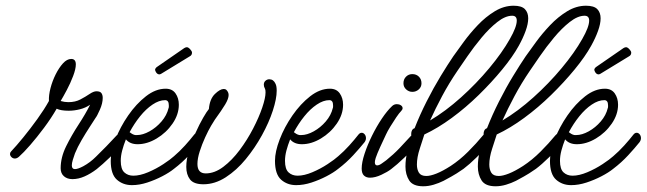

<svg xmlns="http://www.w3.org/2000/svg" viewBox="-20 -632 2260 671"><path d="M233 -6Q215 -6 203.5 -16Q192 -26 192 -44Q192 -82 211 -120.5Q230 -159 254.5 -196.5Q279 -234 295 -266Q279 -255 259 -250Q239 -245 220 -245Q193 -245 178 -252Q159 -219 134 -185.5Q109 -152 85.5 -125Q62 -98 46 -84Q39 -78 32 -78Q25 -78 20 -83Q15 -88 15 -94Q15 -99 19 -103Q37 -122 61.5 -152Q86 -182 110.5 -216Q135 -250 151 -279Q150 -299 156.5 -324Q163 -349 174.5 -372Q186 -395 200 -410.5Q214 -426 229 -426Q245 -426 245 -407Q245 -391 235.5 -366Q226 -341 213.5 -317.5Q201 -294 192 -279Q205 -275 219 -275Q243 -275 261 -284.5Q279 -294 293 -303.5Q307 -313 317 -313Q330 -313 334.5 -306.5Q339 -300 339 -290Q339 -271 329 -248.5Q319 -226 314 -220Q307 -209 293 -187.5Q279 -166 265 -142Q251 -118 242 -96Q238 -85 234.5 -73.5Q231 -62 231 -54Q231 -41 242 -41Q252 -41 271 -51Q295 -64 315.5 -84.5Q336 -105 351 -120Q352 -121 360.5 -130Q369 -139 377.5 -148Q386 -157 386 -157Q390 -162 396 -162Q401 -162 405.5 -156.5Q410 -151 410 -143Q410 -134 405 -128Q390 -107 364 -82Q338 -57 318 -41Q297 -25 275.5 -15.5Q254 -6 233 -6Z M441 15Q410 15 388.5 -4Q367 -23 367 -70Q367 -102 383.5 -145Q400 -188 428 -228.5Q456 -269 490 -295.5Q524 -322 559 -322Q582 -322 593.5 -305.5Q605 -289 605 -266Q605 -232 583 -200Q561 -168 527.5 -148Q494 -128 461 -128Q434 -128 420 -145Q412 -125 407 -106Q402 -87 402 -70Q402 -41 414.5 -29.5Q427 -18 446 -18Q469 -18 497.5 -30Q526 -42 551 -58.5Q576 -75 588 -86Q608 -103 626.5 -123.5Q645 -144 659 -162Q664 -168 670 -168Q676 -168 680.5 -162.5Q685 -157 685 -149Q685 -142 680 -135Q664 -115 640.5 -89.5Q617 -64 588 -42Q572 -29 547 -16Q522 -3 494.5 6Q467 15 441 15ZM459 -160Q479 -160 502.5 -173Q526 -186 544.5 -207.5Q563 -229 569 -254Q570 -256 570 -259Q570 -262 570 -264Q570 -282 557 -282Q536 -282 513 -266.5Q490 -251 469.5 -225.5Q449 -200 433 -170Q437 -167 441 -164.5Q445 -162 449 -161Q451 -160 454 -160Q457 -160 459 -160ZM537 -372Q528 -372 523 -384L522 -388Q522 -391 524 -393.5Q526 -396 527 -397L624 -464Q629 -467 633 -467Q638 -467 644.5 -460Q651 -453 651 -448Q651 -439 643 -435L543 -374Q539 -372 537 -372Z M691 12Q657 12 644 -5Q631 -22 631 -49Q631 -75 640.5 -106.5Q650 -138 663.5 -168Q677 -198 690 -220.5Q703 -243 710 -251Q713 -286 731 -303.5Q749 -321 762 -321Q768 -321 771 -318Q779 -310 779 -300Q779 -287 767 -267Q755 -247 731 -214Q728 -210 718 -193Q708 -176 697 -152Q686 -128 678 -103Q670 -78 670 -59Q670 -26 699 -26Q730 -26 760.5 -49Q791 -72 817.5 -107.5Q844 -143 864.5 -182.5Q885 -222 896.5 -256Q908 -290 908 -309Q908 -319 906 -322Q902 -329 902 -336Q902 -345 908 -350Q914 -355 921 -355Q936 -355 943 -339Q947 -331 947 -315Q947 -287 933.5 -245.5Q920 -204 895.5 -159.5Q871 -115 839 -76Q807 -37 769 -12.5Q731 12 691 12Z M1015 15Q984 15 962.5 -4Q941 -23 941 -70Q941 -102 957.5 -145Q974 -188 1002 -228.5Q1030 -269 1064 -295.5Q1098 -322 1133 -322Q1156 -322 1167.5 -305.5Q1179 -289 1179 -266Q1179 -232 1157 -200Q1135 -168 1101.5 -148Q1068 -128 1035 -128Q1008 -128 994 -145Q986 -125 981 -106Q976 -87 976 -70Q976 -41 988.5 -29.5Q1001 -18 1020 -18Q1043 -18 1071.5 -30Q1100 -42 1125 -58.5Q1150 -75 1162 -86Q1182 -103 1200.5 -123.5Q1219 -144 1233 -162Q1238 -168 1244 -168Q1250 -168 1254.5 -162.5Q1259 -157 1259 -149Q1259 -142 1254 -135Q1238 -115 1214.5 -89.5Q1191 -64 1162 -42Q1146 -29 1121 -16Q1096 -3 1068.5 6Q1041 15 1015 15ZM1033 -160Q1053 -160 1076.5 -173Q1100 -186 1118.5 -207.5Q1137 -229 1143 -254Q1144 -256 1144 -259Q1144 -262 1144 -264Q1144 -282 1131 -282Q1110 -282 1087 -266.5Q1064 -251 1043.5 -225.5Q1023 -200 1007 -170Q1011 -167 1015 -164.5Q1019 -162 1023 -161Q1025 -160 1028 -160Q1031 -160 1033 -160Z M1421 -311Q1409 -311 1399.5 -319.5Q1390 -328 1390 -341Q1390 -355 1399 -364Q1408 -373 1421 -373Q1435 -373 1444 -364Q1453 -355 1453 -341Q1453 -328 1443.5 -319.5Q1434 -311 1421 -311ZM1273 -11Q1260 -11 1252 -18.5Q1244 -26 1244 -43Q1244 -64 1254 -94.5Q1264 -125 1280 -157.5Q1296 -190 1314.5 -217.5Q1333 -245 1350 -261Q1357 -268 1367 -268Q1375 -268 1381 -264Q1387 -260 1387 -254Q1387 -249 1382 -244Q1375 -237 1364.5 -221.5Q1354 -206 1344 -189.5Q1334 -173 1329 -162Q1320 -143 1309 -119Q1298 -95 1293 -80Q1290 -70 1290 -65Q1290 -54 1298 -54Q1305 -54 1314 -60.5Q1323 -67 1330 -72Q1355 -92 1376.5 -114.5Q1398 -137 1416 -157Q1420 -162 1426 -162Q1431 -162 1435.5 -156.5Q1440 -151 1440 -143Q1440 -134 1435 -128Q1420 -107 1393.5 -81.5Q1367 -56 1347 -41Q1334 -31 1312.5 -21Q1291 -11 1273 -11Z M1459 19Q1423 19 1410 -1.5Q1397 -22 1397 -50Q1397 -76 1403.5 -102.5Q1410 -129 1416 -147Q1417 -151 1419 -155Q1417 -158 1417 -163Q1417 -180 1429 -184Q1447 -230 1471 -277.5Q1495 -325 1520 -366Q1545 -407 1564 -435Q1579 -456 1600.5 -485.5Q1622 -515 1649.5 -544Q1677 -573 1709 -592.5Q1741 -612 1775 -612Q1803 -612 1814.5 -600Q1826 -588 1826 -568Q1826 -549 1817 -524Q1808 -499 1793 -472Q1772 -434 1735 -389Q1698 -344 1653 -300Q1608 -256 1559 -220Q1510 -184 1463 -162Q1457 -143 1447 -112.5Q1437 -82 1437 -57Q1437 -40 1444 -28.5Q1451 -17 1470 -17Q1484 -17 1505.5 -25.5Q1527 -34 1555 -52Q1587 -73 1616 -102Q1645 -131 1668 -159Q1673 -165 1677 -165Q1682 -165 1686.5 -158.5Q1691 -152 1691 -144Q1691 -134 1686 -128Q1671 -107 1645.5 -82Q1620 -57 1600 -42Q1590 -35 1576 -26Q1562 -17 1530 0Q1514 8 1495.5 13.5Q1477 19 1459 19ZM1579 -385Q1549 -341 1525 -296Q1501 -251 1483 -211Q1537 -243 1591 -291.5Q1645 -340 1690 -394Q1735 -448 1762 -496Q1786 -538 1786 -560Q1786 -577 1770 -577Q1746 -577 1718 -555Q1690 -533 1663 -500.5Q1636 -468 1614 -436Q1592 -404 1579 -385Z M1712 19Q1676 19 1663 -1.5Q1650 -22 1650 -50Q1650 -76 1656.5 -102.5Q1663 -129 1669 -147Q1670 -151 1672 -155Q1670 -158 1670 -163Q1670 -180 1682 -184Q1700 -230 1724 -277.5Q1748 -325 1773 -366Q1798 -407 1817 -435Q1832 -456 1853.5 -485.5Q1875 -515 1902.5 -544Q1930 -573 1962 -592.5Q1994 -612 2028 -612Q2056 -612 2067.5 -600Q2079 -588 2079 -568Q2079 -549 2070 -524Q2061 -499 2046 -472Q2025 -434 1988 -389Q1951 -344 1906 -300Q1861 -256 1812 -220Q1763 -184 1716 -162Q1710 -143 1700 -112.5Q1690 -82 1690 -57Q1690 -40 1697 -28.5Q1704 -17 1723 -17Q1737 -17 1758.5 -25.5Q1780 -34 1808 -52Q1840 -73 1869 -102Q1898 -131 1921 -159Q1926 -165 1930 -165Q1935 -165 1939.5 -158.5Q1944 -152 1944 -144Q1944 -134 1939 -128Q1924 -107 1898.5 -82Q1873 -57 1853 -42Q1843 -35 1829 -26Q1815 -17 1783 0Q1767 8 1748.5 13.5Q1730 19 1712 19ZM1832 -385Q1802 -341 1778 -296Q1754 -251 1736 -211Q1790 -243 1844 -291.5Q1898 -340 1943 -394Q1988 -448 2015 -496Q2039 -538 2039 -560Q2039 -577 2023 -577Q1999 -577 1971 -555Q1943 -533 1916 -500.5Q1889 -468 1867 -436Q1845 -404 1832 -385Z M1976 15Q1945 15 1923.5 -4Q1902 -23 1902 -70Q1902 -102 1918.5 -145Q1935 -188 1963 -228.5Q1991 -269 2025 -295.5Q2059 -322 2094 -322Q2117 -322 2128.5 -305.5Q2140 -289 2140 -266Q2140 -232 2118 -200Q2096 -168 2062.5 -148Q2029 -128 1996 -128Q1969 -128 1955 -145Q1947 -125 1942 -106Q1937 -87 1937 -70Q1937 -41 1949.5 -29.5Q1962 -18 1981 -18Q2004 -18 2032.5 -30Q2061 -42 2086 -58.5Q2111 -75 2123 -86Q2143 -103 2161.5 -123.5Q2180 -144 2194 -162Q2199 -168 2205 -168Q2211 -168 2215.5 -162.5Q2220 -157 2220 -149Q2220 -142 2215 -135Q2199 -115 2175.5 -89.5Q2152 -64 2123 -42Q2107 -29 2082 -16Q2057 -3 2029.5 6Q2002 15 1976 15ZM1994 -160Q2014 -160 2037.5 -173Q2061 -186 2079.5 -207.5Q2098 -229 2104 -254Q2105 -256 2105 -259Q2105 -262 2105 -264Q2105 -282 2092 -282Q2071 -282 2048 -266.5Q2025 -251 2004.5 -225.5Q1984 -200 1968 -170Q1972 -167 1976 -164.5Q1980 -162 1984 -161Q1986 -160 1989 -160Q1992 -160 1994 -160ZM2072 -372Q2063 -372 2058 -384L2057 -388Q2057 -391 2059 -393.5Q2061 -396 2062 -397L2159 -464Q2164 -467 2168 -467Q2173 -467 2179.5 -460Q2186 -453 2186 -448Q2186 -439 2178 -435L2078 -374Q2074 -372 2072 -372Z"/></svg>

Font: Meow Script
Style: Regular
Weight: 400
Designer: Robert E. Leuschke
Foundry: Robert E. Leuschke
Version: Version 1.010; ttfautohint (v1.8.3)